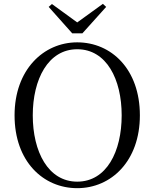

<svg xmlns="http://www.w3.org/2000/svg" viewBox="-20 -966 807 1002"><path d="M383 16C561 16 710 -126 710 -364C710 -605 561 -745 383 -745C206 -745 56 -601 56 -364C56 -123 206 16 383 16ZM383 -18C231 -18 151 -175 151 -364C151 -552 231 -709 383 -709C536 -709 615 -552 615 -364C615 -175 536 -18 383 -18ZM251 -945 234 -930 357 -792H410L534 -930L517 -946L383 -849Z"/></svg>

Font: Source Han Serif CN
Style: Regular
Weight: 400
Designer: Ryoko NISHIZUKA 西塚涼子 (kana & ideographs); Frank Grießhammer (Latin, Greek & Cyrillic); Wenlong ZHANG 张文龙 (bopomofo); San
Foundry: Adobe
Version: Version 2.003;hotconv 1.1.1;makeotfexe 2.6.0